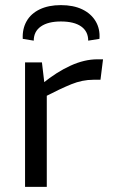

<svg xmlns="http://www.w3.org/2000/svg" viewBox="-20 -731 441 751"><path d="M144 -487 155 -394 163 -379V0H78V-487ZM383 -499 373 -419H345Q302 -419 259 -401.5Q216 -384 154 -352L147 -405Q201 -449 255.5 -474Q310 -499 361 -499ZM112 -572 69 -579Q67 -618 84 -648Q101 -678 135.5 -694.5Q170 -711 218 -711Q267 -711 301.5 -694.5Q336 -678 354 -648Q372 -618 369 -579L325 -572Q325 -608 297.5 -627.5Q270 -647 218 -647Q168 -647 140 -627.5Q112 -608 112 -572Z"/></svg>

Font: Exo 2
Style: Regular
Weight: 400
Designer: Natanael Gama
Foundry: Natanael Gama
Version: Version 2.010